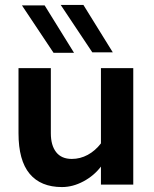

<svg xmlns="http://www.w3.org/2000/svg" viewBox="-20 -748 625 778"><path d="M55 -208V-472H186V-208Q186 -159 207.5 -131.5Q229 -104 271 -104Q305 -104 335.5 -120.5Q366 -137 389 -167V-472H520V0H389V-73Q361 -36 318 -13Q275 10 231 10Q145 10 100 -44Q55 -98 55 -208ZM197 -534 69 -726H161L280 -534ZM354 -536 226 -728H318L437 -536Z"/></svg>

Font: Madhuban SemiBold
Style: Regular
Weight: 600
Designer: jaikishan Patel
Foundry: MagicType
Version: Version 1.000